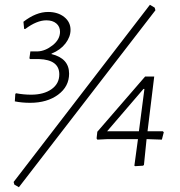

<svg xmlns="http://www.w3.org/2000/svg" viewBox="-20 -693 753 803"><path d="M607 -673 627 -661 630 -650 59 90 40 79 37 68ZM181 -643Q222 -643 248.5 -622Q275 -601 275 -568Q275 -539 254 -511.5Q233 -484 196 -469L195 -467Q269 -449 269 -385Q269 -331 223 -297Q177 -263 106 -263Q72 -263 42 -269L44 -300L47 -303Q79 -297 110 -297Q163 -297 195.5 -320Q228 -343 228 -382Q228 -443 143 -446H106L103 -449L107 -478H137Q169 -479 200 -503.5Q231 -528 231 -560Q231 -582 215.5 -595Q200 -608 174 -608Q134 -608 86 -572H81L78 -602Q131 -643 181 -643ZM625 -373 597 -144H661L665 -140L657 -109L600 -111H593L582 -3L578 0L545 2L542 0L557 -111H427L387 -109L384 -114L387 -142L587 -373ZM428 -144H561L584 -321H580Z"/></svg>

Font: Alegreya Sans SC Light
Style: Italic
Weight: 300
Italic angle: -7°
Designer: Juan Pablo del Peral
Foundry: Huerta Tipografica
Version: Version 2.007